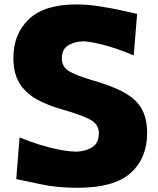

<svg xmlns="http://www.w3.org/2000/svg" viewBox="-20 -847 726 882"><path d="M336.4 15.6Q241.7 15.6 171.4 0.2Q101.1 -15.1 54.7 -24.4L69.8 -215.8Q112.8 -197.8 160.4 -182.9Q208 -168 253.4 -159.2Q298.8 -150.4 335 -150.4Q376.5 -152.8 405.3 -171.6Q434.1 -190.4 434.1 -235.8Q434.1 -278.3 390.1 -299.8Q346.2 -321.3 272 -342.3Q199.7 -362.3 148.2 -391.1Q96.7 -419.9 69.1 -465.3Q41.5 -510.7 41.5 -580.6Q41.5 -690.9 112.5 -758.8Q183.6 -826.7 332 -826.7Q378.4 -826.7 431.2 -818.8Q483.9 -811 531.5 -800.8Q579.1 -790.5 609.9 -783.2L594.2 -592.3Q517.6 -625 454.1 -641.1Q390.6 -657.2 359.4 -657.2Q319.8 -655.3 292 -637.7Q264.2 -620.1 264.2 -578.1Q264.2 -540 296.4 -520.5Q328.6 -501 398.9 -480Q496.1 -452.6 552 -421.1Q607.9 -389.6 631.8 -345.5Q655.8 -301.3 655.8 -235.8Q655.8 -120.1 580.1 -52.2Q504.4 15.6 336.4 15.6Z"/></svg>

Font: Pinar-DS4-FD ExtraBold
Style: Regular
Weight: 800
Designer: Amin Abedi
Version: Version 3.000